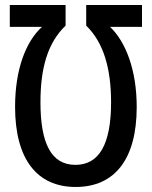

<svg xmlns="http://www.w3.org/2000/svg" viewBox="-20 -734 603 764"><path d="M545 -714H323V-632C392 -565 422 -462 422 -327C422 -159 374 -78 280 -78C183 -78 141 -165 141 -327C141 -462 169 -563 241 -632V-714H19V-627H147C83 -569 40 -458 40 -309C40 -101 127 10 281 10C436 10 524 -100 524 -308C524 -456 480 -568 418 -627H545Z"/></svg>

Font: Noto Sans Mono SemiCondensed Medium
Style: Regular
Weight: 500
Width: 4
Designer: Monotype Design Team
Foundry: Monotype Imaging Inc.
Version: Version 2.014